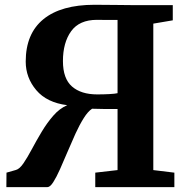

<svg xmlns="http://www.w3.org/2000/svg" viewBox="-20 -764 774 784"><path d="M6 0 6.5 -59 45 -70Q60 -74 76 -97.5Q92 -121 110.2 -155.2Q128.5 -189.5 150 -225.5Q171.5 -261.5 197.2 -291.2Q223 -321 254.5 -334.5Q171 -345 128 -396Q85 -447 85 -512.5Q85 -626.5 157.2 -685.5Q229.5 -744.5 366 -744.5Q417 -744.5 451.5 -743.8Q486 -743 530.5 -743H685.5V-681L606 -667.5V-69.5L692 -59V0H369V-59L460 -69.5V-319Q429 -319 403.5 -319Q378 -319 356 -320Q339 -309 321.8 -281.5Q304.5 -254 288 -217.8Q271.5 -181.5 255.5 -143.5Q239.5 -105.5 225 -73Q210.5 -40.5 197.5 -20.2Q184.5 0 174 0ZM377 -378.5Q403.5 -378.5 426.5 -379.8Q449.5 -381 460 -383.5V-682.5Q439 -682.5 418 -682.5Q397 -682.5 376 -683Q304 -683 270.5 -636.5Q237 -590 237 -514.5Q237 -443 274 -410.8Q311 -378.5 377 -378.5Z"/></svg>

Font: Merriweather
Style: Bold
Weight: 700
Designer: Eben Sorkin
Foundry: Eben Sorkin
Version: Version 2.100; ttfautohint (v1.7.19-72a1) -l 8 -r 50 -G 200 